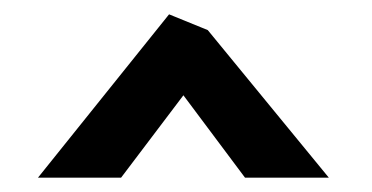

<svg xmlns="http://www.w3.org/2000/svg" viewBox="-20 -814 519 268"><path d="M33 -566H149L236 -681L322 -566H439L270 -772L216 -794Z"/></svg>

Font: Bluebird
Style: Nrw
Weight: 400
Designer: Jasper
Foundry: Cannot Into Space Fonts
Version: Version 0.98